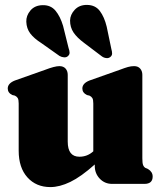

<svg xmlns="http://www.w3.org/2000/svg" viewBox="-20 -748 660 781"><path d="M56 -135V-327Q56 -343 52 -349.2Q48 -355.5 40.5 -359L30 -361.5Q11.5 -370.5 11.5 -388Q11.5 -409 40.5 -420.5L163.5 -464Q202.5 -479 221.5 -479Q238 -479 246.8 -469Q255.5 -459 255.5 -443.5V-172Q255.5 -110.5 303 -110.5Q335.5 -110.5 359.5 -132.5V-327Q359.5 -343 355.5 -349.2Q351.5 -355.5 344 -359L333.5 -361.5Q315 -370.5 315 -388Q315 -409 344 -420.5L467 -464Q488 -472 500.5 -475.5Q513 -479 525.5 -479Q541.5 -479 550.2 -469Q559 -459 559 -443.5V-104.5Q559 -84.5 562 -76.8Q565 -69 571.5 -65L582 -60.5Q601 -49 601 -30Q601 0 567.5 0H436Q406 0 385.8 -21.2Q365.5 -42.5 365.5 -73V-79Q309.5 -29 266 -8Q222.5 13 185 13Q127 13 91.5 -26.5Q56 -66 56 -135ZM414 -639.5 433 -548.5Q436 -538.5 436 -530.2Q436 -522 428.5 -516Q421.5 -510.5 411.8 -511.8Q402 -513 394 -519L322 -573.5Q293 -595 279 -616Q265 -637 265 -664.5Q265.5 -688.5 284.2 -708.5Q303 -728.5 334.5 -728Q368 -727.5 386.2 -703.2Q404.5 -679 414 -639.5ZM236.5 -643 259 -552.5Q262.5 -543 263 -534.5Q263.5 -526 256.5 -520Q250.5 -514 240.5 -514.8Q230.5 -515.5 222 -520.5L148.5 -572.5Q118 -592 103 -612Q88 -632 87 -659.5Q86 -684 103.5 -705Q121 -726 152.5 -727Q186 -728 205.5 -704.8Q225 -681.5 236.5 -643Z"/></svg>

Font: Fraunces 72pt Soft Black
Style: Regular
Weight: 900
Version: Version 1.000;[b76b70a41]